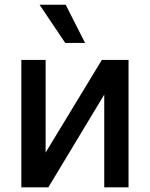

<svg xmlns="http://www.w3.org/2000/svg" viewBox="-20 -802 642 822"><path d="M175.3 -148.9 416 -545.4H530.3V0H426.3V-397L187 0H71.3V-545.4H175.3ZM259.3 -618.2 149.4 -781.7H261.2L344.2 -618.2Z"/></svg>

Font: Karasuma Gothic
Style: Regular
Weight: 500
Designer: Rasmus Andersson / Ryoko Nishizuka
Foundry: Genbu
Version: Version 1.00